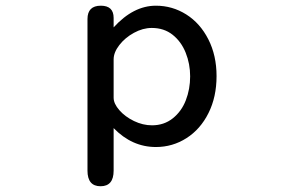

<svg xmlns="http://www.w3.org/2000/svg" viewBox="-20 -519 1040 674"><path d="M527.3 -499Q585 -499 633.8 -468.3Q682.6 -437.5 711.4 -380.9Q740.2 -324.2 740.2 -252Q740.2 -178.7 711.9 -122.1Q683.6 -65.4 634.8 -34.2Q585.9 -2.9 527.3 -2.9Q443.4 -2.9 378.9 -69.3V80.1Q378.9 134.8 333 134.8Q287.1 134.8 287.1 80.1V-452.1Q287.1 -499 334 -499Q378.9 -499 378.9 -456.1V-422.9Q448.2 -499 527.3 -499ZM513.7 -79.1Q555.7 -79.1 586.4 -103.5Q617.2 -127.9 632.3 -167Q647.5 -206.1 647.5 -251Q647.5 -294.9 631.8 -334Q616.2 -373 585.9 -397Q555.7 -420.9 512.7 -420.9Q481.4 -420.9 450.2 -403.8Q418.9 -386.7 398.9 -360.8Q378.9 -335 378.9 -310.5V-175.8Q378.9 -155.3 398.9 -132.3Q418.9 -109.4 450.2 -94.2Q481.4 -79.1 513.7 -79.1Z"/></svg>

Font: KTXP_ComRound
Style: Medium
Weight: 500
Version: Version 1.01;May 16, 2022;FontCreator 13.0.0.2683 64-bit